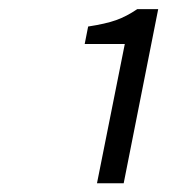

<svg xmlns="http://www.w3.org/2000/svg" viewBox="-20 -805 396 430"><path d="M197.2 -394.5 259.5 -706.5H169.7L177.4 -745.6Q216.8 -751.6 240.3 -760Q263.7 -768.4 287.3 -784.5H334.3L257 -394.5Z"/></svg>

Font: Source Sans 3 VF
Style: Italic
Weight: 200
Italic angle: -11°
Designer: Paul D. Hunt
Foundry: Adobe Systems Incorporated
Version: Version 3.042;hotconv 1.0.118;makeotfexe 2.5.65603